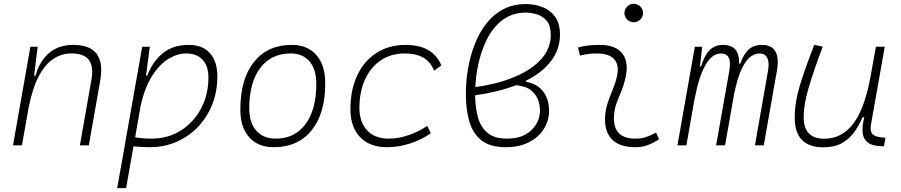

<svg xmlns="http://www.w3.org/2000/svg" viewBox="-20 -763 4728 1008"><path d="M48.3 0 139.6 -517.6H177.7L159.2 -365.7H166.5Q188 -442.9 238 -485.1Q288.1 -527.3 364.7 -527.3Q539.1 -527.3 506.3 -340.3L446.3 0H399.4L460 -344.2Q472.2 -413.1 447 -447.8Q421.9 -482.4 355 -482.4Q305.7 -482.4 262.5 -455.3Q219.2 -428.2 185.3 -366.2Q151.4 -304.2 130.4 -198.7L95.2 0Z M642.1 224.6H595.2L635.3 -0.5Q634.8 -0.5 634.3 -0.5L635.3 -1.5L726.6 -517.6H766.6L748 -375.5L746.1 -365.7H753.4Q779.8 -437.5 833.3 -482.4Q886.7 -527.3 971.7 -527.3Q1043 -527.3 1082 -484.1Q1121.1 -440.9 1121.1 -361.3Q1121.1 -282.2 1094.2 -214.6Q1067.4 -147 1019.3 -96.7Q971.2 -46.4 906.5 -18.3Q841.8 9.8 765.6 9.8Q744.1 9.8 723.1 8.5Q702.1 7.3 680.7 5.4ZM689.5 -42.5Q723.6 -35.2 776.4 -35.2Q861.3 -35.2 928.7 -77.4Q996.1 -119.6 1035.2 -192.4Q1074.2 -265.1 1074.2 -356.4Q1074.2 -416.5 1043.5 -449.5Q1012.7 -482.4 957 -482.4Q911.1 -482.4 864.3 -453.9Q817.4 -425.3 778.8 -364.7Q740.2 -304.2 718.3 -208Z M1417 9.8Q1334.5 9.8 1288.1 -42.5Q1241.7 -94.7 1241.7 -187.5Q1241.7 -347.7 1313.2 -437.5Q1384.8 -527.3 1511.7 -527.3Q1594.7 -527.3 1641.1 -474.1Q1687.5 -420.9 1687.5 -325.2Q1687.5 -167.5 1616 -78.9Q1544.4 9.8 1417 9.8ZM1426.8 -35.2Q1527.3 -35.2 1584 -111.3Q1640.6 -187.5 1640.6 -323.7Q1640.6 -398.4 1605.2 -440.4Q1569.8 -482.4 1505.9 -482.4Q1403.8 -482.4 1346.2 -406Q1288.6 -329.6 1288.6 -193.8Q1288.6 -119.1 1325.2 -77.1Q1361.8 -35.2 1426.8 -35.2Z M2021 -35.2Q2072.3 -35.2 2125.2 -53.5Q2178.2 -71.8 2223.1 -102.1L2241.7 -63Q2194.3 -30.3 2134.5 -10.3Q2074.7 9.8 2011.7 9.8Q1921.4 9.8 1870.6 -43Q1819.8 -95.7 1819.8 -189.9Q1819.8 -292 1855.7 -367.7Q1891.6 -443.4 1956.8 -485.4Q2022 -527.3 2109.4 -527.3Q2252.4 -527.3 2296.9 -419.9L2259.3 -391.6Q2239.7 -440.4 2200.9 -461.4Q2162.1 -482.4 2105.5 -482.4Q2033.7 -482.4 1980 -446.8Q1926.3 -411.1 1896.7 -346.7Q1867.2 -282.2 1866.7 -195.8Q1867.7 -120.1 1908.2 -77.6Q1948.7 -35.2 2021 -35.2Z M2741.2 -338.9V-333.5Q2780.8 -326.7 2804.7 -308.8Q2828.6 -291 2841.3 -268.3Q2854 -245.6 2858.4 -222.9Q2862.8 -200.2 2862.8 -182.6Q2862.8 -130.4 2835.4 -86.4Q2808.1 -42.5 2757.1 -16.4Q2706.1 9.8 2635.3 9.8Q2552.2 9.8 2506.6 -27.1Q2460.9 -64 2443.4 -127.2Q2425.8 -190.4 2425.8 -269Q2425.8 -299.8 2428.2 -332Q2430.7 -364.3 2436.5 -398.9Q2448.2 -468.8 2472.4 -530.5Q2496.6 -592.3 2533.7 -639.9Q2570.8 -687.5 2622.6 -714.6Q2674.3 -741.7 2740.7 -741.7Q2788.1 -741.7 2828.9 -725.6Q2869.6 -709.5 2894.8 -674.1Q2919.9 -638.7 2919.9 -580.6Q2919.9 -505.4 2873.8 -443.8Q2827.6 -382.3 2741.2 -338.9ZM2475.6 -305.7Q2597.2 -322.8 2686 -361.1Q2774.9 -399.4 2823.2 -454.8Q2871.6 -510.3 2871.6 -579.6Q2871.6 -627.9 2850.6 -653.1Q2829.6 -678.2 2799.3 -687.5Q2769 -696.8 2740.2 -696.8Q2670.9 -696.8 2619.4 -658.7Q2567.9 -620.6 2534.7 -553.5Q2501.5 -486.3 2485.8 -398.9Q2477.5 -353 2475.6 -305.7ZM2689.5 -315.9Q2596.7 -279.8 2474.6 -262.7Q2475.1 -197.8 2489.5 -146.2Q2503.9 -94.7 2540 -64.9Q2576.2 -35.2 2641.6 -35.2Q2723.1 -35.2 2769 -78.9Q2814.9 -122.6 2814.9 -185.1Q2814.9 -207.5 2805.9 -235.8Q2796.9 -264.2 2770 -287.1Q2743.2 -310.1 2689.5 -315.9Z M3424.8 -66.9 3439.9 -31.2Q3413.1 -14.2 3383.5 -2.2Q3354 9.8 3315.4 9.8Q3232.9 9.8 3192.4 -31.7Q3151.9 -73.2 3156.7 -153.3Q3159.2 -189.9 3170.9 -224.4Q3182.6 -258.8 3196.3 -291.5Q3210 -324.2 3217.3 -355Q3233.4 -417.5 3206.3 -450Q3179.2 -482.4 3114.3 -482.4Q3067.9 -482.4 3024.9 -471.2L3014.6 -513.7Q3043.5 -522 3072.3 -524.7Q3101.1 -527.3 3129.9 -527.3Q3212.9 -527.3 3248.3 -480.7Q3283.7 -434.1 3261.7 -345.2Q3253.4 -310.5 3240.5 -280.5Q3227.5 -250.5 3216.8 -221.2Q3206.1 -191.9 3203.6 -157.7Q3195.3 -35.2 3314.9 -35.2Q3345.7 -35.2 3369.1 -42.5Q3392.6 -49.8 3424.8 -66.9ZM3307.1 -646Q3287.1 -646 3272.7 -660.2Q3258.3 -674.3 3258.3 -694.3Q3258.3 -714.4 3272.7 -728.8Q3287.1 -743.2 3307.1 -743.2Q3327.1 -743.2 3341.6 -728.8Q3356 -714.4 3356 -694.3Q3356 -674.3 3341.6 -660.2Q3327.1 -646 3307.1 -646Z M3666.5 -517.6 3654.8 -414.6H3661.1Q3677.2 -470.2 3704.6 -498.8Q3731.9 -527.3 3775.9 -527.3Q3863.3 -527.3 3859.9 -429.2H3866.2Q3883.3 -477.5 3909.9 -502.4Q3936.5 -527.3 3980.5 -527.3Q4082.5 -527.3 4058.6 -390.6L3989.7 0H3943.4L4011.7 -389.6Q4020 -435.5 4008.3 -459Q3996.6 -482.4 3968.3 -482.4Q3878.4 -482.4 3835 -274.4L3786.6 0H3739.7L3808.6 -389.6Q3825.7 -482.4 3765.1 -482.4Q3672.4 -482.4 3626.5 -242.7V-244.6L3583.5 0H3536.6L3627.9 -517.6Z M4303.2 10.3Q4152.3 10.3 4152.3 -145Q4152.3 -227.1 4180.2 -317.6Q4208 -408.2 4254.9 -527.3L4299.3 -518.1Q4250.5 -388.7 4224.9 -300.8Q4199.2 -212.9 4199.2 -147.5Q4199.2 -34.7 4308.1 -34.7Q4398.9 -34.7 4459 -112.8Q4519 -190.9 4549.8 -358.4L4578.6 -517.6H4625L4552.2 -106.9Q4546.4 -73.2 4561.8 -58.1Q4577.1 -43 4620.1 -40.5L4628.9 -40L4620.6 4.9H4615.2Q4562.5 4.9 4537.4 -13.9Q4512.2 -32.7 4508.8 -66.7Q4505.4 -100.6 4517.6 -147H4508.3Q4489.3 -103 4463.1 -67.4Q4437 -31.7 4398.4 -10.7Q4359.9 10.3 4303.2 10.3Z"/></svg>

Font: Cascadia Code NF ExtraLight
Style: Italic
Weight: 200
Italic angle: -10°
Monospace: yes
Designer: Aaron Bell
Foundry: Saja Typeworks
Version: Version 2404.023; ttfautohint (v1.8.4)